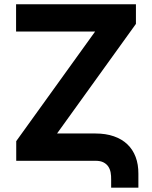

<svg xmlns="http://www.w3.org/2000/svg" viewBox="-20 -747 707 892"><path d="M54.7 -600.5V-727.3H611.5V-636L245 -126.8H423.7Q471.6 -126.8 508.9 -113.8Q546.2 -100.9 571.6 -76.7Q596.9 -52.6 610.1 -17.9Q623.2 16.7 622.9 60.4V125H496.4V87.7Q496.8 70.3 494 54.5Q491.1 38.7 483 26.6Q474.8 14.6 460.6 7.3Q446.4 0 423.7 0H55.4V-91.3L421.9 -600.5Z"/></svg>

Font: Cannonade
Style: Bold
Weight: 700
Designer: Rasmus Andersson
Foundry: rsms
Version: Version 3.012;git-f93a4a705